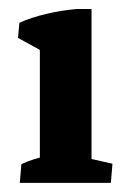

<svg xmlns="http://www.w3.org/2000/svg" viewBox="-20 -401 282 421"><path d="M67.4 -2.9V-342.3L180.7 -351.6V-2.9ZM67.4 -251.5V-314L86.9 -280.8L19.5 -317.9L22.5 -351.1Q48.8 -362.8 81.8 -370.6Q114.7 -378.4 149.4 -381.3H180.7V-303.7ZM23.4 0 26.9 -41Q39.1 -46.9 53.7 -51.5Q68.4 -56.2 85.9 -60.1L67.4 -12.2V-88.9H180.7V-12.2L163.6 -56.2L226.6 -42L223.1 0Z"/></svg>

Font: Markazi Text
Style: Regular
Weight: 400
Designer: Borna Izadpanah (Arabic designer), Fiona Ross (Arabic design director) and Florian Runge (Latin designer)
Foundry: Borna Izadpanah and Florian Runge
Version: Version 1.000